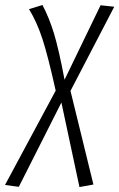

<svg xmlns="http://www.w3.org/2000/svg" viewBox="-87 -550 480 773"><path d="M373 -522.9 196.8 -184.1 289.1 192.9 232.9 203.1 160.2 -137.2 -11.2 202.1 -66.9 194.8 137.2 -185.1Q106 -325.7 83.7 -393.6Q61.5 -461.4 29.8 -513.2L84 -529.8Q110.8 -479 130.1 -416Q149.4 -353 172.9 -229L317.9 -528.8Z"/></svg>

Font: Fira Sans Compressed Light
Style: Italic
Weight: 300
Width: 3
Italic angle: -8°
Designer: Carrois Corporate & Edenspiekermann AG
Foundry: Carrois Corporate GbR & Edenspiekermann AG
Version: Version 4.203;PS 004.203;hotconv 1.0.88;makeotf.lib2.5.64775